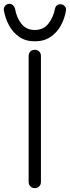

<svg xmlns="http://www.w3.org/2000/svg" viewBox="-64 -969 364 999"><path d="M117 10Q103 10 94 0.5Q85 -9 85 -22V-678Q85 -692 94 -701Q103 -710 117 -710Q131 -710 140 -701Q149 -692 149 -678V-22Q149 -9 140 0.5Q131 10 117 10ZM117 -754Q69 -754 35.5 -777.5Q2 -801 -17.5 -838Q-37 -875 -44 -915Q-46 -928 -37.5 -938.5Q-29 -949 -15 -949Q-4 -949 3.5 -942Q11 -935 14 -925Q22 -877 47.5 -845Q73 -813 117 -813Q161 -813 187 -845Q213 -877 222 -923Q224 -934 231.5 -940.5Q239 -947 250 -947Q264 -947 273 -936.5Q282 -926 279 -913Q273 -874 253 -837Q233 -800 199 -777Q165 -754 117 -754Z"/></svg>

Font: National Park Light
Style: Regular
Weight: 300
Designer: Andrea Herstowski, Ben Hoepner
Version: Version 1.009